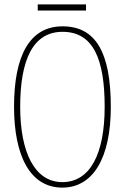

<svg xmlns="http://www.w3.org/2000/svg" viewBox="-20 -845 570 875"><path d="M152 -797H372V-825H152ZM264 10C404 10 485 -125 485 -358C485 -610 414 -725 265 -725C118 -725 44 -596 44 -359C44 -137 116 10 264 10ZM264 -15C137 -15 72 -153 72 -358C72 -574 131 -700 265 -700C406 -700 457 -574 457 -358C457 -146 392 -15 264 -15Z"/></svg>

Font: Noto Serif Bengali ExtraCondensed Thin
Style: Regular
Weight: 100
Width: 2
Designer: Juan Bruce, Universal Thirst, Indian Type Foundry and the Monotype Design Team.
Foundry: Monotype Imaging Inc.
Version: Version 2.003